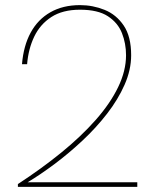

<svg xmlns="http://www.w3.org/2000/svg" viewBox="-20 -731 607 751"><path d="M50 0V-11Q142 -71 219.5 -134Q297 -197 354 -261.5Q411 -326 442 -390Q473 -454 473 -515Q473 -561 457 -601.5Q441 -642 402 -667.5Q363 -693 293 -693Q225 -693 181 -664.5Q137 -636 114 -588Q91 -540 86 -480H66Q72 -552 100 -603.5Q128 -655 177 -683Q226 -711 293 -711Q343 -711 389 -692.5Q435 -674 464 -631Q493 -588 493 -515Q493 -458 467.5 -400Q442 -342 399 -286.5Q356 -231 302.5 -181Q249 -131 193.5 -89.5Q138 -48 88 -18H517V0Z"/></svg>

Font: Poppins Devanagari Thin
Style: Regular
Weight: 100
Designer: Ninad Kale (Devanagari), Jonny Pinhorn (Latin)
Foundry: Indian Type Foundry
Version: 4.005